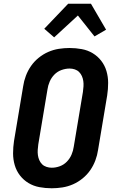

<svg xmlns="http://www.w3.org/2000/svg" viewBox="-20 -1000 640 1028"><path d="M257 8Q223 8 191 2Q159 -4 132.5 -20Q106 -36 87 -60.5Q68 -85 59 -115.5Q50 -146 50 -179Q50 -212 55 -245L104 -538Q108 -566 118.5 -594Q129 -622 146 -646.5Q163 -671 187 -690.5Q211 -710 238.5 -722Q266 -734 295 -738.5Q324 -743 352 -743Q386 -743 418 -737Q450 -731 476.5 -715Q503 -699 522 -674.5Q541 -650 550 -619.5Q559 -589 559 -556Q559 -523 554 -490L505 -197Q501 -169 490.5 -141Q480 -113 463 -88.5Q446 -64 422 -44.5Q398 -25 370.5 -13Q343 -1 314 3.5Q285 8 257 8ZM257 -102Q279 -102 300.5 -110Q322 -118 338 -134.5Q354 -151 363 -172Q372 -193 375 -215L424 -508Q426 -523 427 -537.5Q428 -552 426 -566Q424 -580 418.5 -592.5Q413 -605 403.5 -614.5Q394 -624 380.5 -628.5Q367 -633 353 -633Q331 -633 309 -625Q287 -617 271 -600.5Q255 -584 246 -563Q237 -542 234 -520L185 -227Q183 -212 182 -197.5Q181 -183 183 -169Q185 -155 190.5 -142.5Q196 -130 205.5 -120.5Q215 -111 229 -106.5Q243 -102 257 -102ZM270 -800 217 -846 345 -980H467L548 -841L486 -805L397 -917Z"/></svg>

Font: Iosevka Aile Extrabold Oblique
Style: Regular
Weight: 800
Italic angle: -9°
Designer: Belleve Invis
Foundry: Belleve Invis
Version: Version 31.1.0; ttfautohint (v1.8.4)